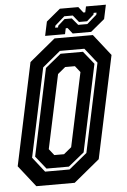

<svg xmlns="http://www.w3.org/2000/svg" viewBox="-59 -882 611 923"><g transform="rotate(-5 246.0 -420.0)"><path d="M78.5 0 -2.5 -103 102.5 -597 227.5 -700H412.5L493.5 -597L388.5 -103L263.5 0ZM126.5 -66H244.5L332 -138L423 -566L366 -638H248L161 -566L70 -138ZM134.5 -80 85 -142 174 -562 250 -624H358L408 -562L319 -142L242.5 -80ZM177.5 -141.5H224.5L261.5 -172L337.5 -528L313.5 -558.5H266.5L229.5 -528L153.5 -172ZM183.5 -716 198 -784 265.5 -840H354.5L376.5 -812H385.5L391.5 -840H487.5L473 -772L405.5 -716H316.5L294.5 -744H285.5L279.5 -716ZM235 -751H249L250.5 -759L283.5 -788.5H318.5L346.5 -755H390.5L437.5 -796L439.5 -806H425.5L424 -798L390.5 -768.5H351.5L324.5 -802H283.5L237 -761Z"/></g></svg>

Font: Tourney Condensed Regular
Style: Bold Italic
Weight: 700
Width: 3
Italic angle: -12°
Designer: Tyler Finck
Foundry: Etcetera Type Co
Version: Version 1.010; ttfautohint (v1.8.3)